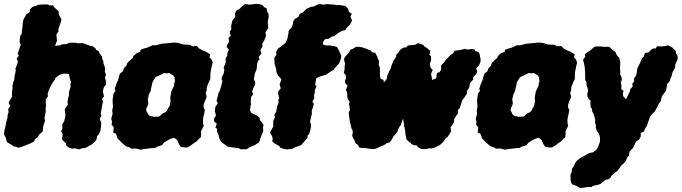

<svg xmlns="http://www.w3.org/2000/svg" viewBox="-29 -742 3493 984"><path d="M6 -15 3 -27 -1 -40 -9 -54 -6 -75 -1 -94 2 -112 6 -126 9 -137 10 -152 15 -167 13 -184 24 -199 15 -215 22 -229 33 -246 32 -260 33 -276 35 -289V-304L39 -320L44 -334L46 -354L48 -361L52 -382L50 -390L58 -410L63 -426L56 -442L68 -457L61 -467L66 -480L71 -495L77 -513L72 -525V-538L75 -559L82 -568L84 -589L86 -602L89 -632L93 -646L102 -661L106 -669L124 -680V-694L138 -707L158 -713L165 -717L185 -719H218L225 -714L243 -715L249 -705L266 -689L272 -683L273 -665L282 -650L286 -643L282 -627L270 -593L271 -581L260 -565L262 -548L263 -533L258 -520L253 -507L264 -508L279 -510L290 -515L313 -516L325 -523H357L372 -520L395 -521L409 -516L433 -507L443 -506L460 -495L463 -487L477 -480L481 -468L494 -452L495 -440L501 -427V-418L508 -399L510 -385L508 -375L514 -359L509 -344L514 -327V-307L504 -297L498 -274L504 -248L494 -234L499 -222L495 -206L493 -192L487 -158L491 -149L482 -133L490 -112L489 -97L485 -70L477 -54L468 -43L466 -28L457 -15L440 -1L427 6L407 17H396L375 24L354 18L341 20L325 15L311 4L309 -9L302 -13L288 -29L291 -43L292 -56L284 -68L291 -84L290 -104L300 -121L306 -145V-155L303 -177L304 -185L319 -205L317 -220L320 -239L325 -254L324 -269L333 -298L332 -311L335 -321L330 -336L326 -352L325 -363L301 -365L280 -360L265 -350L253 -340V-335L242 -320L232 -303L221 -279L215 -260L217 -248L206 -234L205 -221L207 -200L205 -190V-171L203 -158L199 -137L202 -124L192 -93V-84L190 -68L171 -52L164 -38L152 -31L144 -16L127 -7L119 -4L102 3L83 10L67 15L50 10L38 7L34 2L24 -3Z M752 17 723 20 690 25 667 19 644 20 637 14 617 8 605 -2 591 -15 574 -32 565 -57 551 -63 554 -90 543 -102 545 -119 541 -133 548 -159 546 -176 550 -195 549 -209 548 -230 553 -263 563 -276 559 -287 566 -308 577 -334 580 -347 585 -364 601 -377 606 -392 618 -404 623 -418 633 -429 652 -446 654 -454 669 -468 690 -477 691 -487 710 -494 724 -497 752 -510H769L800 -518L835 -521L863 -524L885 -522L907 -515L914 -514L931 -513L947 -512L956 -505L980 -506L991 -494L1009 -484L1026 -477L1048 -464L1045 -447L1054 -439L1061 -421L1055 -398L1050 -371L1049 -349V-337L1041 -321L1031 -295L1030 -277L1025 -268L1030 -246L1015 -207L1014 -193L1021 -177L1013 -140L1011 -126L1012 -107L1015 -97L1001 -69L1002 -56L1000 -38L988 -28L979 -18L961 -6L947 5L933 13L921 14L898 11L890 0L878 -25L864 -36L855 -34L838 -27L811 -11L802 2L776 10L764 17ZM759 -143 770 -144H778L789 -146L796 -153L804 -160L810 -163L821 -168L828 -177L832 -186L839 -197L842 -206L845 -225L844 -233V-245L847 -260L848 -270L852 -280L856 -288L860 -296L864 -306L863 -312L868 -326L866 -336V-345L858 -357L847 -362L839 -368L825 -366L813 -368L801 -362L791 -357L778 -351L769 -347L762 -337L756 -327L752 -319L749 -305L747 -296L745 -287L743 -276L739 -268L733 -255L731 -243L728 -234L730 -223L731 -209L727 -199L721 -186L720 -174L724 -169L727 -162L729 -157L736 -150L742 -147L752 -146Z M1204 23 1196 18 1167 14 1137 10 1125 0 1113 -8 1105 -15 1096 -29 1090 -54 1083 -66 1084 -81 1075 -88 1082 -108 1069 -119 1067 -133 1078 -150 1072 -172 1075 -195 1087 -212 1081 -226 1091 -265 1098 -279 1104 -299 1111 -327 1106 -337 1110 -351 1117 -364 1121 -385 1117 -394 1128 -424 1127 -443 1136 -457V-468L1144 -488L1133 -500L1135 -512L1145 -528L1142 -548L1153 -558L1148 -579L1157 -593L1155 -606L1162 -637L1177 -656L1175 -673L1182 -687L1199 -697L1213 -711L1229 -722L1248 -718L1283 -722H1293L1315 -717L1325 -705L1337 -700L1341 -681L1347 -672L1348 -654L1343 -631L1346 -599L1331 -575L1335 -559L1324 -532L1315 -518L1316 -503L1305 -485L1311 -467L1297 -452L1301 -437L1293 -429L1289 -414L1286 -385L1278 -368L1274 -349L1272 -335L1279 -321L1278 -308L1268 -287L1263 -275L1268 -258L1258 -246L1256 -221L1257 -205L1254 -193L1252 -177L1258 -165L1267 -159L1280 -154L1287 -150L1302 -138V-128L1313 -115L1322 -101L1319 -91L1320 -69L1309 -43L1299 -13L1276 2L1249 13L1235 23Z M1440 24 1422 20 1408 15 1401 6 1378 -7 1366 -18 1369 -32 1364 -47 1355 -63 1372 -95 1371 -106 1372 -123 1380 -142 1377 -153 1386 -168 1389 -184 1392 -199 1399 -216 1397 -228 1402 -240 1397 -257V-274L1410 -289L1404 -309L1413 -336L1397 -354L1388 -372L1386 -390L1380 -408L1378 -417L1377 -445L1388 -462L1386 -476L1398 -495L1409 -502L1434 -522L1444 -544L1448 -565L1451 -586L1463 -597L1472 -617L1473 -630L1480 -643L1500 -656L1508 -671L1525 -680L1542 -697L1565 -707L1577 -708L1593 -716L1608 -722L1628 -718L1647 -721L1686 -718L1694 -716H1711L1740 -712L1753 -700L1760 -680L1774 -672L1767 -656L1775 -638L1771 -627L1761 -612L1747 -598L1741 -588L1724 -584L1706 -574L1696 -566L1685 -557L1671 -554L1657 -544L1643 -542L1634 -539L1625 -522L1628 -513L1643 -509H1661L1686 -505L1698 -501L1708 -483L1720 -457L1718 -441L1709 -417L1699 -407L1684 -389L1682 -385L1664 -374L1642 -359L1611 -350L1592 -341L1586 -308L1593 -299L1584 -279L1585 -267L1580 -255L1582 -238L1572 -222L1579 -209L1575 -191L1569 -178V-157L1564 -137L1560 -118L1566 -101L1562 -77L1556 -57L1547 -46V-36L1530 -16L1515 1L1503 6L1480 14L1469 21Z M2037 -136 2030 -116 2026 -103 2017 -90 2011 -78 2009 -70 2000 -56 1988 -44 1984 -36 1976 -22 1967 -12 1951 -7 1940 1 1923 8 1906 16 1896 20 1885 22 1860 20 1847 17H1825L1810 12L1806 1L1794 -7L1785 -28L1776 -45L1779 -64L1778 -74L1772 -85L1768 -104L1764 -120L1761 -139L1758 -164L1764 -177L1763 -192L1759 -209L1763 -222L1753 -234L1751 -248L1750 -265L1744 -283L1753 -303L1742 -313L1738 -327L1744 -339L1743 -357L1733 -368L1737 -387V-397L1739 -416L1736 -429L1734 -439L1739 -450L1751 -463L1760 -473L1768 -488L1780 -492L1785 -496L1796 -502H1813L1816 -501L1830 -499L1838 -495L1850 -492L1859 -487L1869 -485L1878 -474L1895 -471L1899 -461L1905 -452L1907 -441L1914 -430L1912 -412L1918 -394V-380V-366V-353L1922 -339L1927 -336L1937 -333V-327L1938 -320L1949 -331L1954 -341L1955 -353L1961 -366L1965 -376L1974 -392L1977 -405L1983 -420L1988 -432L2001 -450L2002 -462L2014 -474L2022 -487L2038 -498L2053 -499L2061 -508L2069 -510L2084 -511L2100 -513L2113 -521L2122 -518L2138 -513L2149 -502L2161 -495L2167 -488L2177 -481L2172 -462L2180 -453V-440V-431L2174 -416L2177 -397L2182 -390L2189 -384L2184 -373L2180 -363L2184 -344L2185 -332L2195 -337L2199 -336L2207 -343V-346L2208 -347V-357L2211 -368L2223 -372L2232 -385L2231 -398L2232 -407L2246 -421L2252 -431L2262 -441L2273 -453L2276 -456L2289 -466L2296 -473L2301 -482L2320 -484L2334 -487L2345 -489L2351 -492L2367 -488L2376 -489L2384 -491L2395 -490L2404 -488L2407 -479H2413L2425 -474L2429 -465L2431 -453L2434 -439L2433 -423L2425 -406L2412 -392L2417 -375L2411 -362L2395 -345L2396 -334L2380 -317L2375 -291L2364 -276V-262L2350 -241L2340 -228L2331 -200L2328 -190L2317 -176L2319 -162L2311 -151L2299 -132L2298 -116L2288 -100L2280 -90L2283 -69L2273 -52L2265 -40L2255 -33L2242 -14L2229 -2L2222 3L2212 8L2200 14L2181 19L2171 18L2153 22H2138L2130 21L2116 15L2106 3L2091 2L2080 -4L2074 -11L2066 -16L2054 -28L2052 -40L2049 -52L2048 -68L2046 -77L2044 -90L2041 -98V-112L2038 -122Z M2620 17 2591 20 2558 25 2535 19 2512 20 2505 14 2485 8 2473 -2 2459 -15 2442 -32 2433 -57 2419 -63 2422 -90 2411 -102 2413 -119 2409 -133 2416 -159 2414 -176 2418 -195 2417 -209 2416 -230 2421 -263 2431 -276 2427 -287 2434 -308 2445 -334 2448 -347 2453 -364 2469 -377 2474 -392 2486 -404 2491 -418 2501 -429 2520 -446 2522 -454 2537 -468 2558 -477 2559 -487 2578 -494 2592 -497 2620 -510H2637L2668 -518L2703 -521L2731 -524L2753 -522L2775 -515L2782 -514L2799 -513L2815 -512L2824 -505L2848 -506L2859 -494L2877 -484L2894 -477L2916 -464L2913 -447L2922 -439L2929 -421L2923 -398L2918 -371L2917 -349V-337L2909 -321L2899 -295L2898 -277L2893 -268L2898 -246L2883 -207L2882 -193L2889 -177L2881 -140L2879 -126L2880 -107L2883 -97L2869 -69L2870 -56L2868 -38L2856 -28L2847 -18L2829 -6L2815 5L2801 13L2789 14L2766 11L2758 0L2746 -25L2732 -36L2723 -34L2706 -27L2679 -11L2670 2L2644 10L2632 17ZM2627 -143 2638 -144H2646L2657 -146L2664 -153L2672 -160L2678 -163L2689 -168L2696 -177L2700 -186L2707 -197L2710 -206L2713 -225L2712 -233V-245L2715 -260L2716 -270L2720 -280L2724 -288L2728 -296L2732 -306L2731 -312L2736 -326L2734 -336V-345L2726 -357L2715 -362L2707 -368L2693 -366L2681 -368L2669 -362L2659 -357L2646 -351L2637 -347L2630 -337L2624 -327L2620 -319L2617 -305L2615 -296L2613 -287L2611 -276L2607 -268L2601 -255L2599 -243L2596 -234L2598 -223L2599 -209L2595 -199L2589 -186L2588 -174L2592 -169L2595 -162L2597 -157L2604 -150L2610 -147L2620 -146Z M2945 222 2928 212 2914 206 2903 203 2897 191 2895 177V152L2901 140L2902 124L2911 110L2923 86L2937 74L2947 66L2963 58L2978 50L2991 42L3010 39L3028 25L3036 12L3040 -1L3045 -12L3046 -24V-34L3044 -46L3040 -57L3030 -71L3024 -90L3025 -100L3020 -116L3022 -128L3017 -144L3013 -158L3006 -171L3005 -184L2998 -193L2997 -210L2998 -225L2986 -237L2981 -249V-261L2985 -280L2981 -295L2977 -306L2976 -322L2970 -332V-348V-362L2969 -379L2968 -395L2966 -408L2959 -436L2971 -452L2968 -464L2979 -472L2993 -482L3006 -492L3019 -503L3029 -504H3038H3050L3064 -502H3093L3098 -498L3110 -486L3115 -483L3126 -474L3131 -461L3145 -445L3148 -431L3150 -422L3149 -404V-388L3150 -373L3149 -362L3157 -344L3158 -332L3152 -320L3156 -304L3155 -285L3167 -276L3163 -264L3165 -249L3179 -233L3190 -255L3199 -273L3201 -285L3213 -298L3212 -314L3221 -325L3220 -339L3231 -355L3235 -373L3237 -391L3251 -419L3256 -431L3262 -444L3270 -452L3276 -470L3296 -474L3308 -487L3317 -493L3332 -494L3338 -505L3361 -504L3381 -506L3396 -510L3400 -507L3416 -499L3420 -494L3433 -482L3436 -468L3444 -454V-439L3432 -412L3431 -395L3421 -378L3415 -363L3414 -355L3406 -336L3403 -326L3391 -312L3387 -292L3385 -279L3374 -263L3364 -250L3361 -241L3357 -221L3348 -213L3342 -199L3334 -184L3326 -170L3312 -157L3302 -144L3298 -130L3292 -115L3286 -96L3279 -86L3271 -68L3255 -61V-43L3246 -26L3231 -17L3223 0L3213 19L3198 34L3194 56L3186 63L3179 81L3169 94L3154 107L3149 116L3136 133L3127 140L3106 157L3101 167L3091 176L3073 180L3061 190L3048 201L3032 206L3012 210L3001 217L2990 216L2974 218Z"/></svg>

Font: Winky Rough ExtraBold
Style: Italic
Weight: 800
Italic angle: -8.97852°
Designer: Simon Atzbach
Foundry: typofactur
Version: Version 1.206; ttfautohint (v1.8.4.7-5d5b)